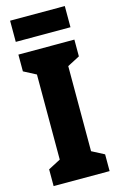

<svg xmlns="http://www.w3.org/2000/svg" viewBox="-135 -952 623 1007"><g transform="rotate(-15 177.0 -448.5)"><path d="M329 0H25V-91L92 -126V-588L25 -623V-714H329V-623L262 -588V-126L329 -91ZM326 -897V-782H29V-897Z"/></g></svg>

Font: Noto Sans Tamil ExtraCondensed Black
Style: Regular
Weight: 900
Width: 2
Designer: Jelle Bosma - Monotype Design Team
Foundry: Monotype Imaging Inc.
Version: Version 2.004; ttfautohint (v1.8.4.7-5d5b)